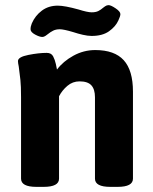

<svg xmlns="http://www.w3.org/2000/svg" viewBox="-20 -726 597 748"><path d="M62 -30V-347Q62 -391 59.5 -414.5Q57 -438 53 -467Q50 -481 50 -488Q50 -504 90.5 -512Q131 -520 162 -520Q180 -520 187 -506.5Q194 -493 197.5 -477Q201 -461 202 -455Q226 -487 266 -509Q306 -531 351 -531Q426 -531 462 -491.5Q498 -452 498 -369V-30Q498 2 438 2H410Q350 2 350 -30V-347Q350 -378 336 -393.5Q322 -409 290 -409Q263 -409 242.5 -391.5Q222 -374 210 -351V-30Q210 2 150 2H122Q62 2 62 -30ZM99 -612Q99 -623 104 -635Q117 -665 143 -684.5Q169 -704 205 -704Q232 -704 286 -689Q321 -678 337 -678Q353 -678 363 -683Q373 -688 382 -696Q383 -697 389.5 -701.5Q396 -706 403 -706Q412 -706 430.5 -693.5Q449 -681 449 -671Q449 -663 441 -646Q430 -622 404.5 -604Q379 -586 337 -586Q322 -586 302.5 -590.5Q283 -595 265 -601Q228 -612 213 -612Q198 -612 187 -606.5Q176 -601 165 -592Q164 -591 157.5 -586.5Q151 -582 145 -582Q134 -582 116.5 -591.5Q99 -601 99 -612Z"/></svg>

Font: Asap-Bold
Style: Bold
Weight: 700
Designer: Pablo Cosgaya
Foundry: Omnibus-Type
Version: Version 2.000; ttfautohint (v1.8)